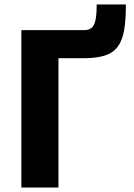

<svg xmlns="http://www.w3.org/2000/svg" viewBox="-20 -834 597 854"><path d="M75 -700H355Q374 -700 386.5 -709.5Q399 -719 404.5 -743.5Q410 -768 410 -814H540Q540 -745 532 -699Q524 -653 503 -625.5Q482 -598 445 -586.5Q408 -575 349 -575H240V0H75Z"/></svg>

Font: Moderustic
Style: Bold
Weight: 700
Designer: Tural Alisoy
Foundry: TAFT Foundry
Version: Version 2.120